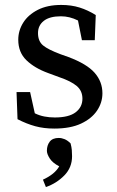

<svg xmlns="http://www.w3.org/2000/svg" viewBox="-20 -508 474 778"><path d="M200 13Q158 13 123 3.5Q88 -6 51 -25L47 -135H102L121 -49Q139 -40 159.5 -36Q180 -32 202 -32Q259 -32 286.5 -53Q314 -74 314 -108Q314 -140 291 -159.5Q268 -179 221 -195L175 -212Q120 -232 87 -264Q54 -296 54 -347Q54 -384 74 -416Q94 -448 133 -468Q172 -488 228 -488Q269 -488 302.5 -477.5Q336 -467 368 -447L364 -345H312L296 -425Q262 -442 227 -442Q181 -442 157.5 -423.5Q134 -405 134 -374Q134 -341 154.5 -324Q175 -307 226 -288L257 -277Q332 -249 363.5 -213Q395 -177 395 -130Q395 -92 373 -59.5Q351 -27 308 -7Q265 13 200 13ZM272 125Q272 171 240.5 203Q209 235 166 250L154 220Q202 198 220 166Q193 152 181.5 134Q170 116 170 103Q170 81 181.5 66Q193 51 218 51Q230 51 242 56Q254 61 266 73Q270 88 271 100Q272 112 272 125Z"/></svg>

Font: Source Serif 4
Style: Regular
Weight: 400
Designer: Frank Grießhammer
Foundry: Adobe
Version: Version 4.005;hotconv 1.1.0;makeotfexe 2.6.0